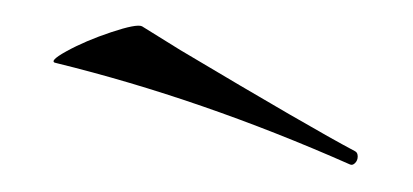

<svg xmlns="http://www.w3.org/2000/svg" viewBox="-20 -565 314 146"><path d="M23 -517Q16 -518 30.5 -526Q45 -534 64.5 -540.5Q84 -547 88 -545L117 -527Q216 -468 250 -450Q252 -449 252 -446Q252 -443 250 -441Q248 -439 246 -440Q133 -490 23 -517Z"/></svg>

Font: Cormorant Unicase
Style: Regular
Weight: 400
Designer: Christian Thalmann (Catharsis Fonts)
Foundry: Catharsis Fonts
Version: Version 4.000